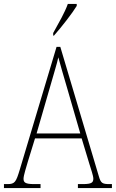

<svg xmlns="http://www.w3.org/2000/svg" viewBox="-23 -951 586 971"><path d="M246 -784V-771H250C289 -815 344 -886 365 -921V-931H320C304 -886 275 -837 246 -784ZM-3 0H182V-20H150C105 -20 96 -28 96 -47C96 -64 111 -109 118 -134L154 -251H390L429 -122C436 -99 449 -62 449 -48C449 -28 441 -20 396 -20H371V0H543V-20H531C494 -20 487 -25 477 -59L282 -714H263L77 -93C58 -30 52 -20 15 -20H-3ZM162 -276 230 -511C245 -565 265 -628 272 -661C282 -625 298 -567 319 -497L383 -276Z"/></svg>

Font: Noto Serif Devanagari Condensed Thin
Style: Regular
Weight: 100
Width: 3
Designer: Universal Thirst, Indian Type Foundry and the Monotype Design Team
Foundry: Monotype Imaging Inc.
Version: Version 2.004